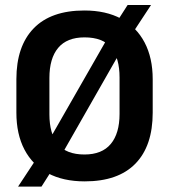

<svg xmlns="http://www.w3.org/2000/svg" viewBox="-20 -694 660 750"><path d="M311 14.5Q226.5 14.5 166.8 -17.5Q107 -49.5 75.5 -109.8Q44 -170 44 -254V-384.5Q44 -513.5 111.5 -583.2Q179 -653 309.5 -653Q394 -653 453.5 -620.8Q513 -588.5 544.8 -528.2Q576.5 -468 576.5 -384.5V-254Q576.5 -124 509 -54.8Q441.5 14.5 311 14.5ZM50.5 35 134 -91.5 161.5 -128.5 414 -569.5 430.5 -599.5 478.5 -674.5H570L488.5 -550.5L462.5 -513.5L211.5 -73.5L197 -51.5L142 35ZM310 -90.5Q378.5 -90.5 412.8 -131.8Q447 -173 447 -249V-391.5Q447 -466.5 414.8 -507.2Q382.5 -548 310 -548Q241.5 -548 207.2 -507Q173 -466 173 -389.5V-247.5Q173 -171.5 206 -131Q239 -90.5 310 -90.5Z"/></svg>

Font: Anek Bangla
Style: Semi-bold
Weight: 600
Designer: Sulekha Rajkumar (Bangla), Yesha Goshar (Latin)
Foundry: Ek Type
Version: Version 1.002;March 21, 2022;FontCreator 13.0.0.2683 64-bit